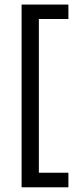

<svg xmlns="http://www.w3.org/2000/svg" viewBox="-20 -711 336 825"><path d="M273.9 31.2V93.8H72.8V-691.4H273.9V-629.4H147V31.2Z"/></svg>

Font: Khula Regular
Style: Regular
Weight: 400
Designer: Erin McLaughlin, Steve Matteson
Version: Version 1.000;PS 1.0;hotconv 1.0.72;makeotf.lib2.5.5900